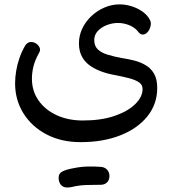

<svg xmlns="http://www.w3.org/2000/svg" viewBox="-20 -499 798 878"><path d="M96 -292Q107 -307 122 -307Q134 -307 145 -300Q156 -293 161 -281.5Q166 -270 159 -258Q140 -224 133 -195.5Q126 -167 126 -139Q126 -83 156 -40Q186 3 238.5 27.5Q291 52 359 52Q443 52 504 31Q565 10 598.5 -23Q632 -56 632 -92Q632 -111 616.5 -122Q601 -133 571.5 -141Q542 -149 499 -157Q467 -163 438.5 -174Q410 -185 388 -201.5Q366 -218 353.5 -242.5Q341 -267 341 -301Q341 -336 356 -368Q371 -400 397.5 -425Q424 -450 457.5 -464.5Q491 -479 527 -479Q555 -479 583 -470Q611 -461 633 -445Q655 -429 666 -407Q671 -397 669.5 -385.5Q668 -374 663 -364Q658 -354 650 -347.5Q642 -341 633 -341Q623 -341 615 -350Q599 -372 573 -383Q547 -394 519 -394Q494 -394 469 -384.5Q444 -375 427.5 -357.5Q411 -340 411 -316Q411 -289 427 -273.5Q443 -258 472 -249Q501 -240 540 -233Q567 -229 594.5 -222Q622 -215 646 -201Q670 -187 684.5 -162Q699 -137 699 -97Q699 -23 654 33Q609 89 530 120Q451 151 349 151Q260 151 192.5 115.5Q125 80 87 19Q49 -42 49 -118Q49 -145 54 -175Q59 -205 69.5 -235Q80 -265 96 -292ZM309 356Q278 363 263 350.5Q248 338 248 314Q248 293 267.5 284Q287 275 317 270Q350 263 382.5 262.5Q415 262 440 264Q456 265 466 273.5Q476 282 479 294Q482 306 479 318Q476 330 466 338Q456 346 440 346Q411 346 376 347Q341 348 309 356Z"/></svg>

Font: Playpen Sans Arabic
Style: Regular
Weight: 400
Designer: Azza Alameddine, Laura Meseguer, Veronika Burian, José Scaglione
Foundry: TypeTogether
Version: Version 2.000